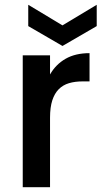

<svg xmlns="http://www.w3.org/2000/svg" viewBox="-20 -782 424 802"><path d="M189 0H75V-551H189V-471Q213 -513 254 -536.5Q295 -560 354 -560V-442H325Q293 -442 268 -434.5Q243 -427 225.5 -409.5Q208 -392 198.5 -363Q189 -334 189 -290ZM384 -762V-673L241 -590L98 -673V-762L241 -676Z"/></svg>

Font: SVN-Poppins Medium
Style: Regular
Weight: 500
Designer: Ninad Kale (Devanagari), Jonny Pinhorn (Latin)
Foundry: Indian Type Foundry
Version: Version 3.002 2017; ttfautohint (v1.8.3)